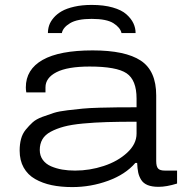

<svg xmlns="http://www.w3.org/2000/svg" viewBox="-20 -741 736 773"><path d="M349.1 -721.2Q397.9 -721.2 433.8 -710.9Q469.7 -700.7 489 -683.3Q508.3 -666 517.1 -647.2Q525.9 -628.4 525.9 -607.9H469.2Q464.4 -629.9 436.8 -647.5Q409.2 -665 349.1 -665Q291 -665 262.2 -647.7Q233.4 -630.4 229 -607.9H172.9Q172.9 -624 178 -639.2Q183.1 -654.3 196 -669.4Q209 -684.6 228.5 -695.8Q248 -707 279.1 -714.1Q310.1 -721.2 349.1 -721.2ZM271 12.2Q225.1 12.2 188 4.4Q150.9 -3.4 121.3 -20.3Q91.8 -37.1 75.4 -66.2Q59.1 -95.2 59.1 -134.8Q59.1 -160.2 64.7 -181.4Q70.3 -202.6 83.7 -219Q97.2 -235.4 111.3 -248.3Q125.5 -261.2 150.6 -270.5Q175.8 -279.8 196.5 -286.4Q217.3 -293 252.4 -297.1Q287.6 -301.3 313 -303.7Q338.4 -306.2 381.6 -307.4Q424.8 -308.6 452.9 -308.8Q481 -309.1 529.8 -309.1V-344.2Q529.8 -418.9 489.5 -446Q449.2 -473.1 340.8 -473.1Q252 -473.1 207.5 -450.4Q163.1 -427.7 163.1 -389.2V-369.1H85.9Q84 -378.9 84 -389.2Q84 -461.4 151.6 -499.8Q219.2 -538.1 353 -538.1Q484.4 -538.1 546.6 -497.1Q608.9 -456.1 608.9 -356.9V-92.8Q608.9 -70.8 616.5 -62.5Q624 -54.2 644 -54.2H692.9V-2Q650.4 11.2 618.2 11.2Q591.8 11.2 574.5 4.2Q557.1 -2.9 548.3 -17.1Q539.6 -31.2 536.4 -46.6Q533.2 -62 532.2 -85H524.9Q484.9 -38.6 415.3 -13.2Q345.7 12.2 271 12.2ZM282.2 -54.2Q341.3 -54.2 397.7 -72.8Q454.1 -91.3 491.9 -126.2Q529.8 -161.1 529.8 -203.1V-251Q460 -251 410.6 -249.5Q361.3 -248 314.5 -243.7Q267.6 -239.3 237.5 -231.2Q207.5 -223.1 184.3 -210.7Q161.1 -198.2 150.6 -179.9Q140.1 -161.6 140.1 -137.2Q140.1 -114.3 152.3 -97.4Q164.6 -80.6 185.5 -71.5Q206.5 -62.5 230.5 -58.3Q254.4 -54.2 282.2 -54.2Z"/></svg>

Font: Archivo Expanded Light
Style: Regular
Weight: 300
Width: 7
Designer: Hector Gatti
Foundry: Omnibus-Type
Version: Version 2.001